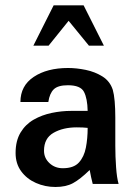

<svg xmlns="http://www.w3.org/2000/svg" viewBox="-20 -708 519 739"><path d="M317.4 -215.8Q317.4 -174.8 310.5 -139.6Q303.7 -104.5 283.7 -82.5Q263.7 -60.5 221.7 -60.5Q191.4 -60.5 170.4 -80.1Q149.4 -99.6 149.4 -127.9Q149.4 -175.8 186 -196.8Q222.7 -217.8 275.4 -217.8Q300.8 -217.8 317.4 -215.8ZM436.5 0Q429.7 -23.4 426.8 -64.5Q423.8 -105.5 423.8 -147.5V-255.9Q423.8 -290 421.4 -317.9Q418.9 -345.7 414.1 -362.3Q403.3 -395.5 374.5 -413.6Q345.7 -431.6 310.1 -439Q274.4 -446.3 242.2 -446.3Q161.1 -446.3 109.9 -412.1Q58.6 -377.9 58.6 -315.4H166Q170.9 -348.6 187 -364.3Q203.1 -379.9 241.2 -379.9Q290 -379.9 303.2 -354.5Q316.4 -329.1 317.4 -281.2H253.9Q216.8 -281.2 179.2 -273.4Q141.6 -265.6 109.9 -247.6Q78.1 -229.5 59.1 -197.8Q40 -166 40 -119.1Q40 -78.1 61.5 -48.8Q83 -19.5 118.2 -3.9Q153.3 11.7 193.4 11.7Q233.4 11.7 260.7 -2.9Q288.1 -17.6 325.2 -53.7Q327.1 -42 330.6 -26.4Q334 -10.7 336.9 0ZM322.3 -532.2 244.1 -627.9 167 -532.2H108.4L186.5 -687.5H301.8L379.9 -532.2Z"/></svg>

Font: Namkio Khamti
Style: Bold
Weight: 700
Designer: Debbi Hosken
Foundry: SIL International
Version: Version 3.917